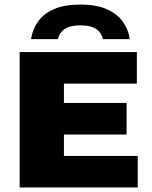

<svg xmlns="http://www.w3.org/2000/svg" viewBox="-20 -824 667 844"><path d="M66.5 0V-595H581.5V-456.5H261V-138.5H585.5V0ZM172 -232.5V-371.5H536.5V-232.5ZM116.5 -652Q123 -696 148 -730.5Q173 -765 218.8 -784.5Q264.5 -804 333.5 -804Q402 -804 447.8 -784.2Q493.5 -764.5 518.8 -730.2Q544 -696 550.5 -652H432.5Q426 -680.5 402.8 -696.5Q379.5 -712.5 333.5 -712.5Q287.5 -712.5 264.2 -696.5Q241 -680.5 234.5 -652Z"/></svg>

Font: Encode Sans SC SemiExpanded ExtraBold
Style: Regular
Weight: 800
Width: 6
Designer: Multiple Designers
Foundry: Impallari Type
Version: Version 3.002